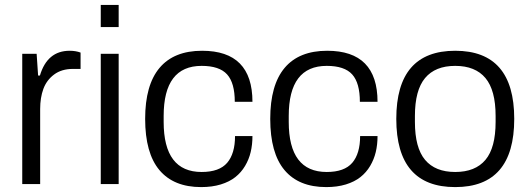

<svg xmlns="http://www.w3.org/2000/svg" viewBox="-20 -743 2135 775"><path d="M69.8 0V-525.9H127.9L133.8 -438H141.1Q170.9 -538.1 261.2 -538.1Q285.6 -538.1 305.2 -530.8V-464.8H273.9Q228.5 -464.8 198.2 -442.1Q168 -419.4 155 -384Q142.1 -348.6 142.1 -303.2V0Z M386.7 -633.8V-723.1H459V-633.8ZM386.7 0V-525.9H459V0Z M792 12.2Q681.2 12.2 623.5 -56.4Q565.9 -125 565.9 -263.2Q565.9 -399.9 624 -469Q682.1 -538.1 795.9 -538.1Q999 -538.1 999 -332H927.7Q927.7 -408.2 896.7 -442.6Q865.7 -477.1 793.9 -477.1Q640.6 -477.1 640.6 -274.9V-251Q640.6 -48.8 793.9 -48.8Q865.2 -48.8 897 -85.9Q928.7 -123 928.7 -193.8H999Q999 -159.2 991.9 -129.4Q984.9 -99.6 969.2 -73.2Q953.6 -46.9 929.9 -28.1Q906.2 -9.3 871.1 1.5Q835.9 12.2 792 12.2Z M1296.9 12.2Q1186 12.2 1128.4 -56.4Q1070.8 -125 1070.8 -263.2Q1070.8 -399.9 1128.9 -469Q1187 -538.1 1300.8 -538.1Q1503.9 -538.1 1503.9 -332H1432.6Q1432.6 -408.2 1401.6 -442.6Q1370.6 -477.1 1298.8 -477.1Q1145.5 -477.1 1145.5 -274.9V-251Q1145.5 -48.8 1298.8 -48.8Q1370.1 -48.8 1401.9 -85.9Q1433.6 -123 1433.6 -193.8H1503.9Q1503.9 -159.2 1496.8 -129.4Q1489.7 -99.6 1474.1 -73.2Q1458.5 -46.9 1434.8 -28.1Q1411.1 -9.3 1376 1.5Q1340.8 12.2 1296.9 12.2Z M1817.4 12.2Q1579.6 12.2 1579.6 -263.2Q1579.6 -538.1 1817.4 -538.1Q2055.7 -538.1 2055.7 -263.2Q2055.7 12.2 1817.4 12.2ZM1817.4 -48.8Q1898.4 -48.8 1939.5 -97.7Q1980.5 -146.5 1980.5 -251V-274.9Q1980.5 -378.9 1939.5 -428Q1898.4 -477.1 1817.4 -477.1Q1736.8 -477.1 1695.8 -428Q1654.8 -378.9 1654.8 -274.9V-251Q1654.8 -146.5 1695.8 -97.7Q1736.8 -48.8 1817.4 -48.8Z"/></svg>

Font: Archivo Light
Style: Regular
Weight: 300
Designer: Hector Gatti
Foundry: Omnibus-Type
Version: Version 2.001